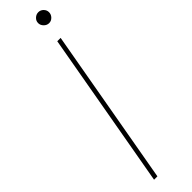

<svg xmlns="http://www.w3.org/2000/svg" viewBox="-294 -826 808 808"><g transform="rotate(-45 110.0 -421.5)"><path d="M34 0 158 -700H178L54 0ZM188 -778Q175 -778 165 -788Q155 -798 155 -811Q155 -824 165 -833.5Q175 -843 188 -843Q201 -843 210.5 -833.5Q220 -824 220 -811Q220 -798 210.5 -788Q201 -778 188 -778Z"/></g></svg>

Font: DM Sans 20pt Thin
Style: Italic
Weight: 250
Italic angle: -10°
Version: Version 4.004;gftools[0.9.30]